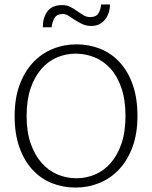

<svg xmlns="http://www.w3.org/2000/svg" viewBox="-20 -838 686 866"><path d="M325 -638Q382 -638 432 -618Q482 -598 519.5 -557.5Q557 -517 578.5 -456.5Q600 -396 600 -315Q600 -236 578 -176Q556 -116 518 -75Q480 -34 429 -13Q378 8 321 8Q264 8 214 -12Q164 -32 126.5 -72.5Q89 -113 67.5 -173.5Q46 -234 46 -315Q46 -394 68 -454Q90 -514 128 -555Q166 -596 217 -617Q268 -638 325 -638ZM100 -315Q100 -243 118.5 -190.5Q137 -138 168 -103Q199 -68 239.5 -51Q280 -34 325 -34Q369 -34 409 -51Q449 -68 479.5 -103Q510 -138 528 -190.5Q546 -243 546 -315Q546 -388 527.5 -441.5Q509 -495 478 -529Q447 -563 406.5 -579.5Q366 -596 321 -596Q277 -596 237 -579Q197 -562 166.5 -527Q136 -492 118 -439.5Q100 -387 100 -315ZM173 -715Q173 -757 193.5 -786Q214 -815 260 -815Q282 -815 298 -806.5Q314 -798 328 -788Q342 -778 356 -769.5Q370 -761 387 -761Q413 -761 423.5 -777Q434 -793 436 -818H476Q476 -799 470.5 -781.5Q465 -764 454.5 -750.5Q444 -737 428.5 -729Q413 -721 392 -721Q369 -721 351 -729.5Q333 -738 318 -748Q303 -758 289.5 -766.5Q276 -775 263 -775Q237 -775 226 -757Q215 -739 213 -715Z"/></svg>

Font: Mukta ExtraLight
Style: Regular
Weight: 275
Designer: Girish Dalvi and Yashodeep Gholap
Foundry: Ek Type
Version: Version 2.538;PS 1.002;hotconv 16.6.51;makeotf.lib2.5.65220;